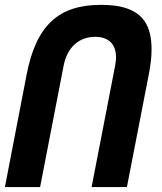

<svg xmlns="http://www.w3.org/2000/svg" viewBox="-40 -763 662 783"><path d="M-20 0H123.5L219.7 -496.1C234.4 -570.8 282.7 -612.8 348.1 -612.8C403.3 -612.8 433.1 -582.5 433.1 -529.8C433.1 -520 432.1 -507.8 429.7 -496.1L333.5 0H477.5L566.9 -460C574.2 -497.1 578.1 -530.3 578.1 -562C578.1 -611.3 568.8 -648.4 549.8 -676.3C517.1 -724.1 455.6 -743.2 372.6 -743.2C285.2 -743.2 218.8 -722.2 169.9 -676.3C119.1 -628.9 87.4 -555.7 68.8 -460Z"/></svg>

Font: Hack
Style: Bold Oblique
Weight: 700
Italic angle: -12°
Monospace: yes
Designer: Christopher Simpkins
Foundry: Christopher Simpkins
Version: Version 2.010